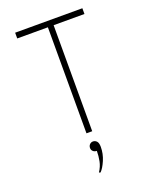

<svg xmlns="http://www.w3.org/2000/svg" viewBox="-170 -792 898 1130"><g transform="rotate(-20 278.5 -227.5)"><path d="M260 0V-664H68V-700H489V-664H296V0ZM259 245 250 242Q269.5 212.5 275.8 181.2Q282 150 282 118Q268.5 118 259.2 109.8Q250 101.5 250 89Q250 75.5 258.5 66.8Q267 58 279 58Q292.5 58 302.2 68.2Q312 78.5 312 104Q312 146.5 295 186.2Q278 226 259 245Z"/></g></svg>

Font: Overpass Thin
Style: Regular
Weight: 250
Designer: Delve Withrington, Dave Bailey, Thomas Jockin
Foundry: Delve Fonts LLC
Version: Version 4.000